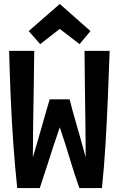

<svg xmlns="http://www.w3.org/2000/svg" viewBox="-20 -950 600 970"><path d="M67 0Q56 -104 47.5 -221.5Q39 -339 34 -460Q29 -581 26 -693H153Q152 -605 150.5 -510Q149 -415 147.5 -324Q146 -233 146 -155Q157 -191 169 -233Q181 -275 193 -317Q205 -359 215 -393.5Q225 -428 231 -448H332Q342 -405 365 -326Q388 -247 413 -155Q413 -232 411.5 -323Q410 -414 409 -509.5Q408 -605 407 -693H534Q530 -580 525 -459Q520 -338 513 -221Q506 -104 495 0H381Q356 -70 331.5 -152Q307 -234 282 -307Q266 -261 248.5 -207.5Q231 -154 214 -100.5Q197 -47 181 0ZM183 -727 125 -793 282 -930 437 -793 382 -727 282 -804Z"/></svg>

Font: Ubuntu Sans Mono
Style: Regular
Weight: 400
Monospace: yes
Designer: Dalton Maag Ltd
Foundry: Dalton Maag Ltd
Version: Version 1.006